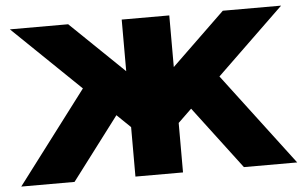

<svg xmlns="http://www.w3.org/2000/svg" viewBox="-48 -732 1276 804"><g transform="rotate(-5 590.0 -330.0)"><path d="M10 0 303 -387 20 -660H265L490 -443V-660H690V-443L915 -660H1160L877 -387L1170 0H946L747 -263L690 -208V0H490V-208L433 -263L234 0Z"/></g></svg>

Font: Xolonium
Style: Bold
Weight: 700
Designer: Severin Meyer
Version: Version 4.2